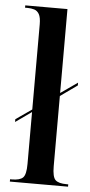

<svg xmlns="http://www.w3.org/2000/svg" viewBox="-54 -792 388 825"><g transform="rotate(5 139.5 -380.0)"><path d="M21 0V-10H29Q63 -10 76.5 -23Q90 -36 90 -82V-306L21 -257V-269L90 -317V-684Q90 -714 82 -728Q74 -742 60.5 -746Q47 -750 32 -750H21V-760H203V-398L276 -449V-437L203 -385V-82Q203 -36 216.5 -23Q230 -10 265 -10H272V0Z"/></g></svg>

Font: Noto Serif Display ExtraCondensed SemiBold
Style: Regular
Weight: 600
Width: 2
Designer: Monotype Design Team
Foundry: Monotype Imaging Inc.
Version: Version 2.009